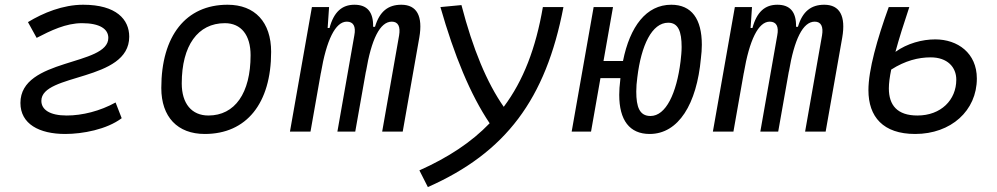

<svg xmlns="http://www.w3.org/2000/svg" viewBox="-20 -547 4142 798"><path d="M251 9.8C323.2 9.8 423.3 -8.8 485.8 -55.7L460.4 -121.1C396 -85.4 321.8 -66.9 257.3 -66.9C186 -66.9 151.9 -91.8 151.9 -127.9C151.9 -243.7 517.1 -207 517.1 -394.5C517.1 -465.8 463.9 -527.3 325.7 -527.3C241.7 -527.3 159.7 -493.7 96.2 -455.1L132.3 -389.6C190.9 -419.9 253.9 -450.7 320.8 -450.7C395 -450.7 430.2 -426.3 430.2 -389.6C430.2 -271.5 64.9 -307.1 64.9 -119.1C64.9 -31.7 143.1 9.8 251 9.8Z M831.1 9.8C1004.4 9.8 1106.9 -117.2 1106.9 -331.5C1106.9 -455.1 1039.6 -527.3 925.8 -527.3C752.9 -527.3 650.4 -398.4 650.4 -181.2C650.4 -61 717.8 9.8 831.1 9.8ZM846.2 -66.9C776.9 -66.9 735.4 -116.2 735.4 -200.2C735.4 -357.4 802.2 -450.7 914.6 -450.7C982.4 -450.7 1021.5 -400.9 1021.5 -317.4C1021.5 -159.7 956.1 -66.9 846.2 -66.9Z M1347.7 -517.6H1276.4L1185.1 0H1270.5L1313.5 -243.7V-242.7C1336.9 -380.9 1374 -457 1421.4 -457C1448.7 -457 1460 -437.5 1452.6 -399.4L1382.3 0H1456.5L1501 -251V-249C1523.4 -383.3 1559.1 -457 1608.4 -457C1634.8 -457 1645 -436.5 1638.7 -399.4L1568.4 0H1653.8L1722.7 -390.6C1738.3 -480.5 1712.4 -527.3 1647.9 -527.3C1593.8 -527.3 1557.6 -500 1538.6 -435.5H1530.8C1532.2 -498 1505.4 -527.3 1453.1 -527.3C1401.9 -527.3 1367.7 -498 1349.6 -430.7H1341.8Z M1758.3 230.5C2082 87.4 2248.5 -134.8 2321.8 -517.6H2236.3C2207 -346.7 2155.3 -211.9 2073.7 -103C2003.4 -203.6 1945.3 -343.3 1897.9 -525.9L1810.5 -517.6C1867.7 -317.4 1935.1 -153.3 2015.1 -34.7C1939.5 43.9 1843.3 107.4 1723.1 161.1Z M2680.2 9.8C2800.3 9.8 2876 -115.2 2893.1 -304.2C2895.5 -323.2 2897 -342.3 2897 -360.8C2897 -468.3 2854.5 -527.3 2770 -527.3C2666 -527.3 2598.1 -437 2569.3 -293.5H2488.3L2527.8 -517.6H2447.3L2356 0H2436.5L2475.6 -222.2H2558.6C2558.1 -218.3 2558.1 -214.8 2557.6 -210.9C2555.2 -191.9 2553.7 -171.9 2553.7 -152.8C2553.7 -47.9 2596.2 9.8 2680.2 9.8ZM2683.6 -64.9C2638.2 -64.9 2624.5 -102.1 2624.5 -166.5C2624.5 -184.6 2626 -205.1 2628.9 -225.6C2645 -358.9 2689.5 -452.6 2757.3 -452.6C2799.3 -452.6 2813 -415.5 2813 -351.6C2813 -333 2811 -312.5 2808.6 -292C2792 -158.7 2747.6 -64.9 2683.6 -64.9Z M3105.5 -517.6H3034.2L2942.9 0H3028.3L3071.3 -243.7V-242.7C3094.7 -380.9 3131.8 -457 3179.2 -457C3206.5 -457 3217.8 -437.5 3210.4 -399.4L3140.1 0H3214.4L3258.8 -251V-249C3281.2 -383.3 3316.9 -457 3366.2 -457C3392.6 -457 3402.8 -436.5 3396.5 -399.4L3326.2 0H3411.6L3480.5 -390.6C3496.1 -480.5 3470.2 -527.3 3405.8 -527.3C3351.6 -527.3 3315.4 -500 3296.4 -435.5H3288.6C3290 -498 3263.2 -527.3 3210.9 -527.3C3159.7 -527.3 3125.5 -498 3107.4 -430.7H3099.6Z M3783.7 9.8C3932.6 9.8 4040 -86.9 4040 -220.7C4040 -326.7 3960 -383.3 3867.2 -383.3C3812.5 -383.3 3751 -366.7 3701.7 -331.5C3716.3 -385.7 3736.3 -448.7 3759.3 -517.6H3673.8C3625.5 -384.3 3589.4 -255.9 3589.4 -172.4C3589.4 -61.5 3650.4 9.8 3783.7 9.8ZM3684.1 -257.8C3742.2 -294.9 3796.9 -308.6 3848.1 -308.6C3917.5 -308.6 3954.6 -268.1 3954.6 -215.8C3954.6 -131.8 3891.1 -66.9 3793 -66.9C3709 -66.9 3674.3 -109.9 3674.3 -179.7C3674.3 -200.7 3677.7 -227.1 3684.1 -257.8Z"/></svg>

Font: Cascadia Mono SemiLight
Style: Italic
Weight: 350
Italic angle: -10°
Monospace: yes
Designer: Aaron Bell
Foundry: Saja Typeworks
Version: Version 2404.023